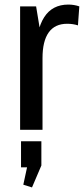

<svg xmlns="http://www.w3.org/2000/svg" viewBox="-20 -568 367 840"><path d="M68 -540H138L166 -370V0H68ZM138 -333Q138 -438 173.5 -493Q209 -548 279 -548Q291 -548 303.5 -546Q316 -544 327 -540L321 -457Q299 -464 274 -464Q220 -464 193 -426Q166 -388 166 -314ZM161 50V156L120 252L82 240L112 101L155 164H72V50Z"/></svg>

Font: Pathway Extreme Condensed Medium
Style: Regular
Weight: 500
Width: 3
Version: Version 1.001;gftools[0.9.26]